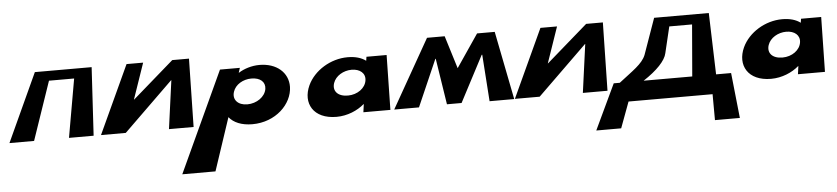

<svg xmlns="http://www.w3.org/2000/svg" viewBox="-48 -812 6332 1452"><g transform="rotate(-5 3118.5 -86.0)"><path d="M343.1 -445H534.1L456.2 -1H643.2L673.4 -519H547.4H368.4H242.4L4.2 -1H191.2Z M1215.2 -1H1402.2L1412.4 -519H1285.4L972.8 -247H970.8L1064.4 -519H938.4L699.2 -1H887.2L1263.3 -368H1265.3Z M2154.7 -240C2156.4 -349 2068 -425 1939 -425C1879 -425 1821.1 -406 1780.1 -380H1778.1L1789.7 -416H1638.7L1285.7 348H1537.7L1671 -52C1705.4 -9 1765.4 17 1847.4 17C2024.4 17 2151.7 -109 2154.7 -240ZM1967.7 -240C1957.7 -181 1893.8 -136 1821.8 -136C1751.8 -136 1709.7 -181 1729.7 -240C1746.8 -293 1805.2 -328 1869.2 -328C1936.2 -328 1975.8 -293 1967.7 -240Z M2302.6 -239C2242.5 -108 2309.4 17 2486.4 17C2569.4 17 2646.6 -17 2697.3 -61H2699.3L2691 0H2896L2903.7 -416H2750.7L2746.1 -386C2712.9 -411 2667 -425 2608 -425C2479 -425 2353.3 -348 2302.6 -239ZM2489.6 -239C2507.8 -293 2568.2 -328 2630.2 -328C2692.2 -328 2735.8 -293 2727.6 -239C2719.7 -181 2658.8 -136 2585.8 -136C2507.8 -136 2470.7 -181 2489.6 -239Z M3649 0H3836L3733.4 -519H3599.4L3430.3 -270L3353.4 -519H3219.4L2925 0H3113L3268.3 -355H3271.3L3325.8 -5H3436.8L3620.3 -355H3624.3Z M4357.2 -1H4544.2L4554.4 -519H4427.4L4114.8 -247H4112.8L4206.4 -519H4080.4L3841.2 -1H4029.2L4405.3 -368H4407.3Z M5004.6 -246 5052.1 -445H5225.1L5192.1 -53H4823.1C4927.5 -121 4993.1 -190 5004.6 -246ZM5487.1 -53H5373.1L5358.6 -520H4943.6L4846.6 -246C4819.4 -179 4745.5 -134 4642.1 -53H4596.1L4433.5 291H4622.5L4695.6 94H5333.6L5334.5 291H5523.5Z M5601.6 -239C5541.5 -108 5608.4 17 5785.4 17C5868.4 17 5945.6 -17 5996.3 -61H5998.3L5990 0H6195L6202.7 -416H6049.7L6045.1 -386C6011.9 -411 5966 -425 5907 -425C5778 -425 5652.3 -348 5601.6 -239ZM5788.6 -239C5806.8 -293 5867.2 -328 5929.2 -328C5991.2 -328 6034.8 -293 6026.6 -239C6018.7 -181 5957.8 -136 5884.8 -136C5806.8 -136 5769.7 -181 5788.6 -239Z"/></g></svg>

Font: Hussar Milosc
Style: Obl
Weight: 700
Foundry: Cannot Into Space Fonts
Version: Version 1.02